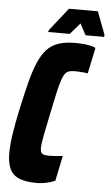

<svg xmlns="http://www.w3.org/2000/svg" viewBox="-59 -900 546 946"><g transform="rotate(5 214.5 -426.5)"><path d="M160 8Q105 8 72.5 -5.5Q40 -19 26 -49Q12 -79 12 -128Q12 -167 20 -220.5Q28 -274 43 -344Q60 -423 75 -481.5Q90 -540 107.5 -581Q125 -622 148.5 -647.5Q172 -673 206 -684.5Q240 -696 289 -696Q311 -696 331 -694Q351 -692 366.5 -688.5Q382 -685 390 -680L363 -552Q352 -554 340 -555Q328 -556 317.5 -556.5Q307 -557 298 -557Q282 -557 270.5 -553.5Q259 -550 250.5 -539Q242 -528 234.5 -505Q227 -482 218 -443Q209 -404 197 -344Q182 -272 173.5 -228Q165 -184 165 -166Q165 -151 169.5 -143.5Q174 -136 183.5 -133.5Q193 -131 207 -131Q224 -131 243.5 -132.5Q263 -134 276 -136L250 -11Q239 -6 223.5 -1.5Q208 3 191.5 5.5Q175 8 160 8ZM151 -738 153 -747 243 -861H386L429 -747L427 -738H336L306 -794L258 -738Z"/></g></svg>

Font: Saira Condensed Black
Style: Italic
Weight: 900
Width: 3
Italic angle: -12°
Designer: Hector Gatti with collaboration of the Omnibus-Type team
Foundry: Omnibus-Type
Version: Version 1.101